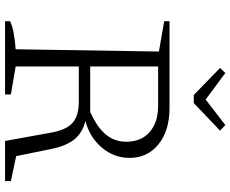

<svg xmlns="http://www.w3.org/2000/svg" viewBox="-96 -816 912 760"><g transform="rotate(90 360.0 -436.0)"><path d="M598 -44 697 -23V0H538L505 -182Q494 -243 466 -267.5Q438 -292 381 -292H217V-337H423Q485 -365 513 -399.5Q541 -434 541 -480Q541 -539 502.5 -572.5Q464 -606 398 -606H243V-42L354 -23V0H64V-20Q80 -28 107.5 -33.5Q135 -39 175 -42L184 -609L64 -630V-651H408Q497 -651 551 -607.5Q605 -564 605 -493Q605 -432 565 -384Q525 -336 459 -318Q505 -307 531.5 -274.5Q558 -242 570 -182ZM356 -747 249 -851 269 -872 374 -794 475 -872 497 -851 388 -747Z"/></g></svg>

Font: Piazzolla Thin ExtraLight
Style: Regular
Weight: 250
Version: Version 2.005